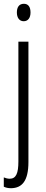

<svg xmlns="http://www.w3.org/2000/svg" viewBox="-27 -752 241 1013"><path d="M62 -686C62 -659 75 -640 98 -640C121 -640 134 -658 134 -686C134 -713 124 -732 99 -732C73 -732 62 -713 62 -686ZM32 241C89 240 123 203 123 103V-532H70V100C70 162 58 191 24 191C14 191 2 188 -7 184V233C3 238 15 241 32 241Z"/></svg>

Font: Noto Sans Gujarati ExtraCondensed Light
Style: Regular
Weight: 300
Width: 2
Designer: Jelle Bosma - Monotype Design Team, Universal Thirst
Foundry: Monotype Imaging Inc.
Version: Version 2.106